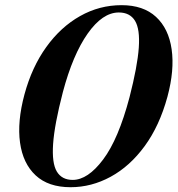

<svg xmlns="http://www.w3.org/2000/svg" viewBox="-20 -732 705 762"><path d="M462.5 -711.5Q549 -711.5 599.2 -665Q649.5 -618.5 661.2 -536.2Q673 -454 644.5 -348Q613 -232.5 554.2 -152.2Q495.5 -72 419.2 -30.5Q343 11 260 11Q172 11 121.5 -36Q71 -83 59.5 -166Q48 -249 77 -357Q106.5 -466 163.8 -545.5Q221 -625 297.8 -668.2Q374.5 -711.5 462.5 -711.5ZM494 -346Q525.5 -468.5 530.8 -542.5Q536 -616.5 515.8 -649.5Q495.5 -682.5 451.5 -682.5Q387 -682.5 328 -598.8Q269 -515 229.5 -366.5Q196 -237.5 190.8 -161Q185.5 -84.5 205.5 -51.2Q225.5 -18 268.5 -18Q328.5 -18 389.2 -98.8Q450 -179.5 494 -346Z"/></svg>

Font: Fraunces 72pt S000 SemiBold
Style: Italic
Weight: 600
Italic angle: -16°
Version: Version 1.000; ttfautohint (v1.8.3)